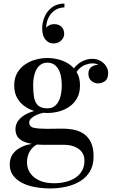

<svg xmlns="http://www.w3.org/2000/svg" viewBox="-20 -794 654 1074"><path d="M263 260Q217 260 175.8 252.5Q134.5 245 102.8 228.5Q71 212 52.8 186.8Q34.5 161.5 34.5 126.5Q34.5 93 49.8 70.5Q65 48 88 34.8Q111 21.5 134.5 15.8Q158 10 175 10H194.5Q164 24.5 147.5 51.2Q131 78 131 114.5Q131 146.5 148.2 173Q165.5 199.5 199.2 215.2Q233 231 281.5 231Q317 231 348 223.2Q379 215.5 402.5 199.8Q426 184 439.2 160.2Q452.5 136.5 452.5 105Q452.5 76 437.8 56.5Q423 37 397.2 26.5Q371.5 16 339 16Q328.5 16 304.5 16Q280.5 16 256.2 16Q232 16 221 16Q151 16 108.8 -4Q66.5 -24 66.5 -71.5Q66.5 -99.5 83.2 -120.8Q100 -142 127.8 -156.2Q155.5 -170.5 189.5 -177.5Q223.5 -184.5 259 -184.5L257.5 -167.5Q242 -167.5 222.5 -163.2Q203 -159 185 -151.2Q167 -143.5 155.2 -132.8Q143.5 -122 143.5 -109Q143.5 -84.5 170 -79Q196.5 -73.5 237.5 -73.5Q255 -73.5 271 -73.8Q287 -74 302.5 -74.2Q318 -74.5 332 -74.5Q360 -74.5 390 -69Q420 -63.5 445.8 -47.2Q471.5 -31 487.5 0Q503.5 31 503.5 82Q503.5 130.5 483.2 164.5Q463 198.5 428.5 219.5Q394 240.5 351 250.2Q308 260 263 260ZM245.5 -162Q214 -162 181.2 -170.5Q148.5 -179 121 -197.5Q93.5 -216 76.5 -245.2Q59.5 -274.5 59.5 -316Q59.5 -357.5 76.5 -386.5Q93.5 -415.5 121 -434Q148.5 -452.5 181.2 -461Q214 -469.5 245.5 -469.5Q277.5 -469.5 309.5 -461Q341.5 -452.5 368.2 -434Q395 -415.5 411.2 -386.5Q427.5 -357.5 427.5 -316Q427.5 -274.5 411.2 -245.2Q395 -216 368.2 -197.5Q341.5 -179 309.5 -170.5Q277.5 -162 245.5 -162ZM245.5 -188Q272.5 -188 290.5 -204.5Q308.5 -221 317 -249.8Q325.5 -278.5 325.5 -316Q325.5 -354 317 -382.5Q308.5 -411 290.5 -427.2Q272.5 -443.5 245.5 -443.5Q218.5 -443.5 200.8 -427.2Q183 -411 174.2 -382.5Q165.5 -354 165.5 -316Q165.5 -278.5 170.5 -249.8Q175.5 -221 192.5 -204.5Q209.5 -188 245.5 -188ZM528.5 -327.5Q508 -327.5 491.2 -341.5Q474.5 -355.5 474.5 -381.5Q474.5 -408 491.8 -419.8Q509 -431.5 528.5 -431.5Q548 -431.5 566 -419.8Q584 -408 584 -386H558Q558 -406.5 541.8 -423Q525.5 -439.5 497 -439.5Q479.5 -439.5 457.5 -431.5Q435.5 -423.5 416 -401.8Q396.5 -380 386.5 -339L368 -352.5Q378 -395.5 400.2 -420Q422.5 -444.5 448.2 -454.8Q474 -465 494.5 -465Q521.5 -465 541.8 -453.5Q562 -442 573.5 -423.8Q585 -405.5 585 -386Q585 -352.5 566.8 -340Q548.5 -327.5 528.5 -327.5ZM278.5 -551Q252.5 -551 234.2 -572.5Q216 -594 216 -634.5Q216 -670 230.5 -702.2Q245 -734.5 272.8 -754.2Q300.5 -774 340.5 -774V-752.5Q310.5 -752.5 286.2 -736Q262 -719.5 249 -690.2Q236 -661 239 -623H232Q231.5 -630 238 -638.5Q244.5 -647 256 -653Q267.5 -659 282 -659Q310.5 -659 324.8 -643.2Q339 -627.5 339 -605.5Q339 -590.5 331 -578Q323 -565.5 309.2 -558.2Q295.5 -551 278.5 -551Z"/></svg>

Font: Bodoni Moda SC 9pt Medium
Style: Regular
Weight: 500
Designer: Owen Earl
Foundry: indestructible type
Version: Version 2.005